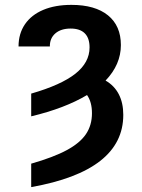

<svg xmlns="http://www.w3.org/2000/svg" viewBox="-20 -557 579 784"><path d="M345.7 -363.3Q345.7 -401.4 326.2 -420.9Q306.6 -440.4 268.6 -440.4Q229 -440.4 206.1 -420.7Q183.1 -400.9 183.6 -367.2H55.7Q55.7 -419.4 81.8 -457.8Q107.9 -496.1 156.5 -516.6Q205.1 -537.1 271.5 -537.1Q368.2 -537.1 420.9 -494.4Q473.6 -451.7 473.6 -373Q473.6 -293.5 411.1 -228Q446.8 -207.5 465.1 -172.1Q483.4 -136.7 483.4 -87.9Q483.4 26.4 389.2 100.1Q294.9 173.8 107.4 207V111.3Q199.2 85 252.9 55.9Q306.6 26.9 331.1 -9.5Q355.5 -45.9 355.5 -94.7Q355.5 -140.6 335.4 -168.9Q244.6 -114.7 107.4 -82V-174.8Q229.5 -210 287.6 -255.9Q345.7 -301.8 345.7 -363.3Z"/></svg>

Font: Pretendard JP SemiBold
Style: Regular
Weight: 600
Designer: Base glyphs from Inter by Rasmus Andersson; Hangeul glyphs from Noto Sans CJK(Source Han Sans) by Jang Soo-young and Kan
Foundry: Kil Hyung-jin
Version: Version 1.309